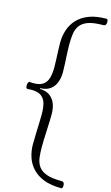

<svg xmlns="http://www.w3.org/2000/svg" viewBox="-186 -957 828 1426"><g transform="rotate(15 227.5 -244.5)"><path d="M101 -265Q151 -263 180 -240.5Q209 -218 221.5 -183Q234 -148 234 -107Q234 -86 233 -52.5Q232 -19 230 19Q228 57 227 91.5Q226 126 226 148Q226 191 230.5 228.5Q235 266 254 294.5Q273 323 314.5 339Q356 355 431 355Q446 355 451 363Q456 371 456 382Q456 391 453.5 399Q451 407 446 407Q365 407 310 385.5Q255 364 221 327Q187 290 172 243Q157 196 157 146Q157 126 158 94Q159 62 160 26.5Q161 -9 162 -39.5Q163 -70 163 -88Q163 -132 154 -167Q145 -202 119 -222Q93 -242 42 -242Q32 -242 22.5 -241Q13 -240 13 -240Q-1 -240 -1 -264Q-1 -275 3 -285Q7 -295 13 -295Q13 -295 22.5 -294Q32 -293 42 -293Q93 -293 119 -313Q145 -333 154 -368Q163 -403 163 -447Q163 -471 161.5 -505Q160 -539 158.5 -574Q157 -609 157 -635Q157 -685 172 -732Q187 -779 221 -816Q255 -853 310 -874.5Q365 -896 446 -896Q451 -896 453.5 -888Q456 -880 456 -871Q456 -861 451 -852.5Q446 -844 431 -844Q356 -844 314.5 -828Q273 -812 254 -783.5Q235 -755 230.5 -717.5Q226 -680 226 -637Q226 -608 228 -569.5Q230 -531 232 -493.5Q234 -456 234 -428Q234 -388 221.5 -352.5Q209 -317 180 -294.5Q151 -272 101 -270Z"/></g></svg>

Font: Sedan SC
Style: Regular
Weight: 400
Designer: Sebastian Salazar
Foundry: Sebastian Salazar
Version: Version 1.100; ttfautohint (v1.8.4.7-5d5b)